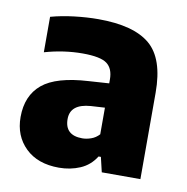

<svg xmlns="http://www.w3.org/2000/svg" viewBox="-59 -807 552 568"><g transform="rotate(10 217.0 -523.5)"><path d="M153.5 -296.5Q89.5 -296.5 52.8 -332.2Q16 -368 16 -424.5Q16 -489 57.8 -523.8Q99.5 -558.5 196 -564L257 -568V-579.5Q257 -612.5 237.5 -627Q218 -641.5 164.5 -641.5Q108 -641.5 50.5 -625V-731.5Q83 -740.5 120.8 -745Q158.5 -749.5 193 -749.5Q299 -749.5 348 -708.2Q397 -667 397 -564.5V-305H281L270.5 -349.5H263.5Q246 -321.5 216.8 -309Q187.5 -296.5 153.5 -296.5ZM154 -443Q154 -394 206.5 -394Q219 -394 232.8 -398.8Q246.5 -403.5 257 -415V-495L215 -492.5Q154 -488 154 -443Z"/></g></svg>

Font: Encode Sans SemiCondensed SemiCondensed
Style: Bold
Weight: 700
Width: 4
Designer: Multiple Designers
Foundry: Impallari Type
Version: Version 3.000; ttfautohint (v1.8.3) -l 8 -r 50 -G 200 -x 14 